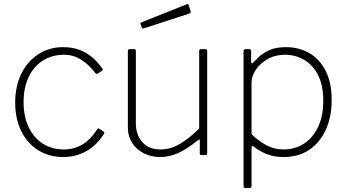

<svg xmlns="http://www.w3.org/2000/svg" viewBox="-20 -776 1738 961"><path d="M296 -540Q341 -540 376.5 -527Q412 -514 440.5 -490Q469 -466 492 -433Q497 -426 492 -423L468 -407Q463 -404 457 -411Q430 -445 404.5 -464.5Q379 -484 354 -493Q329 -502 301 -502Q240 -502 194 -472.5Q148 -443 123 -389.5Q98 -336 98 -265Q98 -194 123 -140.5Q148 -87 193.5 -57.5Q239 -28 300 -28Q351 -28 392 -52.5Q433 -77 466 -128Q469 -133 471 -133.5Q473 -134 476 -132L499 -117Q504 -114 501 -107Q483 -78 460.5 -56Q438 -34 412 -19.5Q386 -5 357 2.5Q328 10 296 10Q225 10 170.5 -24.5Q116 -59 86 -120.5Q56 -182 56 -263Q56 -344 86.5 -406.5Q117 -469 171.5 -504.5Q226 -540 296 -540Z M783 -28Q834 -28 881 -56Q928 -84 977 -133V-521Q977 -530 986 -530H1008Q1017 -530 1017 -521V-9Q1017 0 1009 0H988Q980 0 980 -8V-72Q980 -77 978.5 -78Q977 -79 972 -75Q909 -25 866 -7.5Q823 10 784 10Q737 10 700 -8.5Q663 -27 641.5 -60.5Q620 -94 620 -137V-520Q620 -530 629 -530H651Q660 -530 660 -521V-159Q660 -101 692.5 -64.5Q725 -28 783 -28ZM924 -752 934 -720Q937 -712 927 -708L700 -634Q696 -633 693.5 -634Q691 -635 689 -639L684 -654Q681 -662 687 -664L916 -755Q922 -757 924 -752Z M1227 -530Q1237 -530 1237 -519V-468Q1237 -460 1240 -459Q1243 -458 1249 -464Q1257 -473 1275.5 -491Q1294 -509 1327 -524.5Q1360 -540 1412 -540Q1476 -540 1527.5 -510.5Q1579 -481 1609.5 -422.5Q1640 -364 1640 -275Q1640 -190 1610.5 -126Q1581 -62 1527.5 -26Q1474 10 1400 10Q1349 10 1312 -6Q1275 -22 1253 -40Q1245 -47 1242 -45Q1239 -43 1239 -33V155Q1239 165 1230 165H1207Q1199 165 1199 156V-518Q1199 -525 1201.5 -527.5Q1204 -530 1211 -530H1227ZM1239 -104Q1276 -69 1314.5 -48.5Q1353 -28 1399 -28Q1457 -28 1501.5 -57Q1546 -86 1572 -140.5Q1598 -195 1598 -271Q1598 -351 1571 -402Q1544 -453 1500.5 -477.5Q1457 -502 1407 -502Q1357 -502 1319 -480Q1281 -458 1260 -426Q1239 -394 1239 -364V-104Z"/></svg>

Font: Libre Franklin Thin Thin
Style: Regular
Weight: 250
Version: Version 3.000